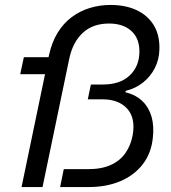

<svg xmlns="http://www.w3.org/2000/svg" viewBox="-20 -756 691 776"><path d="M67.1 0 178.1 -533.4Q189.4 -585.1 212.6 -623.2Q235.9 -661.3 269.1 -686.3Q302.4 -711.3 342.5 -723.6Q382.6 -736 426.3 -736Q487.7 -736 532.6 -714.8Q577.4 -693.6 601.6 -653.9Q625.7 -614.1 624.3 -557.4Q623.6 -515.4 605.5 -480.4Q587.4 -445.4 557.2 -421.8Q527 -398.1 488.3 -388.9L487 -383Q529.3 -372.9 555.7 -347.1Q582.1 -321.3 592.7 -283.5Q603.3 -245.7 597.6 -197.9Q591.1 -136.1 556.6 -91.6Q522 -47.1 466.1 -23.6Q410.1 0 338.3 0H223L237.7 -72.3H334.9Q390.9 -72.3 428.3 -89.5Q465.7 -106.7 487.4 -138.1Q509.1 -169.6 516.3 -210.3Q528.4 -279.1 493.9 -316.9Q459.4 -354.6 394 -354.6H334.9L347.3 -414.4H395Q465 -414.4 503.5 -450.4Q542 -486.3 543.4 -543.7Q544.9 -599.1 511.8 -630Q478.7 -660.9 420.6 -660.9Q355.7 -660.9 314.9 -623.5Q274 -586.1 259.6 -517.3L151.9 0ZM61.7 -456.1 76.4 -524.7H188L172 -456.1Z"/></svg>

Font: Mona Sans
Style: Italic
Weight: 200
Italic angle: -11.6951°
Designer: Deni Anggara
Foundry: GitHub
Version: Version 2.000